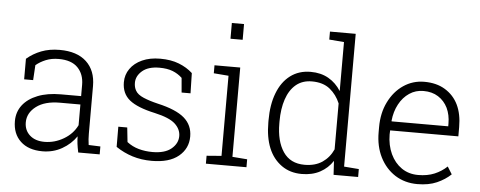

<svg xmlns="http://www.w3.org/2000/svg" viewBox="-51 -890 2567 1027"><g transform="rotate(5 1233.0 -376.0)"><path d="M205.1 10.3Q129.9 10.3 87.4 -29.8Q44.9 -69.8 44.9 -138.2Q44.9 -187 73.2 -224.1Q101.6 -260.7 153.6 -281.2Q205.6 -301.8 276.9 -301.8H386.2V-362.3Q386.2 -419.4 352.3 -454.3Q318.4 -489.3 250 -489.3Q211.4 -489.3 180.9 -476.8Q150.4 -464.4 127.9 -445.3L123 -364.7H74.7V-475.1Q108.9 -504.4 152.3 -521.2Q195.8 -538.1 251 -538.1Q344.2 -538.1 394.5 -491.2Q444.8 -444.3 444.8 -361.3V-106.4Q444.8 -90.8 445.8 -75.4Q446.8 -60.1 449.2 -44.9L512.2 -42.5V0H397Q391.1 -28.8 388.9 -46.4Q386.7 -64 386.2 -85.9Q357.4 -43.5 310.1 -16.6Q262.7 10.3 205.1 10.3ZM211.9 -41Q266.1 -41 314.7 -69.6Q363.3 -98.1 386.2 -145.5V-256.8H276.4Q195.3 -256.8 149.4 -221.9Q103.5 -187 103.5 -136.2Q103.5 -93.8 132.8 -67.4Q162.1 -41 211.9 -41Z M792 10.3Q736.3 10.3 688.7 -4.6Q641.1 -19.5 599.1 -47.9L598.6 -156.2H646.5L654.8 -78.6Q683.1 -56.6 717.8 -46.9Q752.4 -37.1 792 -37.1Q858.4 -37.1 893.1 -65.9Q927.7 -94.7 927.7 -134.3Q927.7 -171.4 896.7 -200Q865.7 -228.5 786.6 -246.1Q691.9 -266.6 649.7 -300.8Q607.4 -335 607.4 -396Q607.4 -436.5 629.9 -468.3Q652.3 -500.5 693.6 -519.3Q734.9 -538.1 790.5 -538.1Q848.6 -538.1 891.6 -521.2Q934.6 -504.4 965.3 -476.1L967.8 -367.7H919.9L913.1 -445.8Q891.1 -466.8 861.8 -478.3Q832.5 -489.7 790.5 -489.7Q731 -489.7 698.7 -462.2Q666.5 -434.6 666.5 -397.9Q666.5 -374 676.8 -356.4Q688 -335.9 720.5 -322Q752.9 -308.1 798.3 -297.4Q897.5 -274.9 941.9 -236.6Q986.3 -198.2 986.3 -137.2Q986.3 -72.8 936.3 -31.2Q886.2 10.3 792 10.3Z M1155.3 -677.2V-761.7H1220.7V-677.2ZM1220.7 -528.3V-48.8L1300.3 -42.5V0H1082.5V-42.5L1162.1 -48.8V-479L1082.5 -485.4V-528.3Z M1597.7 10.3Q1534.7 10.3 1489.3 -22Q1396 -88.4 1396 -249.5V-259.8Q1396 -345.2 1419.9 -406.7Q1443.8 -469.2 1489.5 -503.7Q1535.2 -538.1 1598.6 -538.1Q1653.8 -538.1 1694.6 -514.6Q1735.4 -491.2 1761.7 -449.2V-712.4L1682.1 -718.8V-761.7H1820.3V-48.8L1899.9 -42.5V0H1768.1L1763.7 -74.7Q1737.8 -34.7 1695.8 -12.2Q1653.8 10.3 1597.7 10.3ZM1608.4 -40Q1665.5 -40 1703.6 -65.9Q1741.7 -91.8 1761.7 -136.2V-382.8Q1742.7 -428.7 1706.1 -458.3Q1669.4 -487.8 1609.4 -487.8Q1558.6 -487.8 1523.9 -459Q1489.7 -430.2 1472.4 -378.9Q1455.1 -327.6 1455.1 -259.8V-249.5Q1455.1 -153.8 1493.4 -96.9Q1531.7 -40 1608.4 -40Z M2218.3 10.3Q2150.9 10.3 2098.6 -22.9Q2046.9 -56.2 2017.6 -114.3Q1988.3 -172.4 1988.3 -248.5V-275.4Q1988.3 -351.6 2017.6 -410.6Q2046.9 -470.2 2096.9 -504.2Q2147 -538.1 2208.5 -538.1Q2273.9 -538.1 2319.8 -510.3Q2415 -452.6 2415 -313V-263.2H2048.8L2047.9 -241.7Q2048.3 -183.6 2069.8 -137.2Q2091.3 -91.3 2129.4 -64.9Q2167.5 -38.6 2218.3 -38.6Q2268.1 -38.6 2305.9 -54.4Q2343.8 -70.3 2372.6 -97.7L2397.5 -57.6Q2366.7 -28.3 2323 -9Q2279.3 10.3 2218.3 10.3ZM2051.8 -314.9 2052.7 -312H2356.4V-326.7Q2356.4 -373 2338.9 -410.2Q2320.8 -446.8 2287.8 -467.8Q2254.9 -488.8 2208.5 -488.8Q2166 -488.8 2132.8 -466.3Q2099.1 -443.8 2077.9 -404.3Q2056.6 -364.7 2051.8 -314.9Z"/></g></svg>

Font: Suwannaphum Light
Style: Regular
Weight: 300
Designer: Danh Hong
Version: Version 8.002; ttfautohint (v1.8.3)